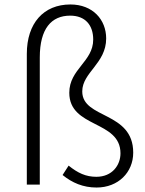

<svg xmlns="http://www.w3.org/2000/svg" viewBox="-20 -826 649 859"><path d="M412 13C509 13 576 -55 576 -143C576 -329 348 -293 348 -417C348 -502 455 -542 455 -654C455 -738 395 -806 295 -806C175 -806 100 -722 100 -585V0H158V-569C158 -698 210 -756 294 -756C362 -756 397 -713 397 -649C397 -550 290 -517 290 -411C290 -252 519 -289 519 -140C519 -87 482 -35 411 -35C364 -35 328 -52 287 -85L260 -43C303 -8 352 13 412 13Z"/></svg>

Font: Spoqa Han Sans Neo Light
Style: Regular
Weight: 300
Designer: [Spoqa Han Sans Neo] Dong-huui Kim  Younghwa Kang  Yujin Lee  [Noto Sans] Ryoko NISHIZUKA  (kana & ideographs); Paul D. 
Foundry: Spoqa (http://www.spoqa-han-sans.com)
Version: Version 1.000